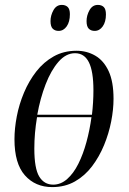

<svg xmlns="http://www.w3.org/2000/svg" viewBox="-20 -753 528 783"><path d="M193 10Q124 10 81.5 -38Q39 -86 39 -185Q39 -229 48.5 -278.5Q58 -328 78 -375.5Q98 -423 128 -461.5Q158 -500 199 -523Q240 -546 292 -546Q334 -546 368.5 -526Q403 -506 423 -463Q443 -420 443 -350Q443 -307 433.5 -258Q424 -209 404.5 -161.5Q385 -114 355.5 -75Q326 -36 285.5 -13Q245 10 193 10ZM286 -536Q249 -536 218.5 -501Q188 -466 166 -409Q144 -352 132 -285H355Q361 -336 361 -385Q361 -462 342.5 -499Q324 -536 286 -536ZM197 0Q228 0 254 -23Q280 -46 299.5 -85Q319 -124 332.5 -173.5Q346 -223 353 -275H131Q120 -210 120 -147Q120 -66 140 -33Q160 0 197 0ZM366 -627Q351 -627 342 -636Q333 -645 333 -667Q333 -690 345 -711.5Q357 -733 379 -733Q394 -733 403 -724.5Q412 -716 412 -694Q412 -664 399 -645.5Q386 -627 366 -627ZM219 -627Q204 -627 195 -636Q186 -645 186 -667Q186 -690 198 -711.5Q210 -733 232 -733Q247 -733 256 -724.5Q265 -716 265 -695Q265 -664 252 -645.5Q239 -627 219 -627Z"/></svg>

Font: Noto Serif Display ExtraCondensed
Style: Italic
Weight: 400
Width: 2
Italic angle: -12°
Designer: Monotype Design Team
Foundry: Monotype Imaging Inc.
Version: Version 2.009